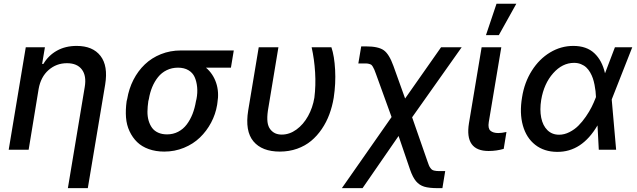

<svg xmlns="http://www.w3.org/2000/svg" viewBox="-20 -797 3393 1022"><path d="M185.7 -323.9 132.5 0H26.3L117.2 -545.5H219.1L204.2 -456.7H210.9Q237.6 -501.8 282.8 -527.2Q328.1 -552.6 388.1 -552.6Q473.7 -552.6 514.9 -499.5Q556.1 -446.4 539.8 -346.9L447.4 204.5H341.3L431.1 -334.2Q441.1 -393.5 415.8 -427Q390.6 -460.6 336.3 -460.6Q280.2 -460.6 238.6 -424.2Q197.1 -387.8 185.7 -323.9Z M654.1 -258.5 657 -269.9Q666.2 -324.9 690.3 -372.2Q714.5 -419.4 750.9 -454.2Q787.3 -489 836.6 -508.7Q886 -528.4 942.5 -528.4H1224.4L1209.2 -436.8H1076.3Q1114 -404.8 1130.5 -356Q1147 -307.2 1137.1 -248.6L1135.7 -238.6Q1127.5 -188.9 1103.7 -144.2Q1079.9 -99.4 1044.2 -65Q1008.5 -30.5 959.2 -10.3Q909.8 9.9 854.4 9.9Q808.9 9.9 771.8 -3.4Q734.7 -16.7 710 -40.7Q685.4 -64.6 669.6 -98.2Q653.8 -131.7 650.7 -172.1Q647.7 -212.4 654.1 -258.5ZM772.4 -269.9 769.5 -258.5Q765.3 -229.4 764.9 -203.3Q764.6 -177.2 771.1 -154.8Q777.7 -132.5 789.6 -116.3Q801.5 -100.1 821.9 -90.9Q842.3 -81.7 869.3 -81.7Q901.6 -81.7 928.4 -95.7Q955.3 -109.7 973.9 -134.4Q992.5 -159.1 1004.8 -190.3Q1017 -221.6 1023.1 -258.5L1025.9 -269.9Q1032.3 -303.3 1029.3 -333.6Q1026.3 -364 1016 -386.9Q1005.7 -409.8 983 -423.3Q960.2 -436.8 927.6 -436.8Q894.5 -436.8 867.4 -423.5Q840.2 -410.2 821.4 -386.7Q802.6 -363.3 790.3 -333.8Q778.1 -304.3 772.4 -269.9Z M1357.2 -545.5H1462L1405.9 -207.4Q1400.9 -171.9 1403.9 -147.7Q1407 -123.6 1418.7 -108.7Q1430.4 -93.8 1445.5 -87.2Q1460.6 -80.6 1479.8 -80.6Q1521 -80.6 1557.9 -107.4Q1594.8 -134.2 1619.7 -179Q1644.5 -223.7 1653.4 -277Q1661.6 -342.3 1657.3 -411.9Q1653.1 -481.5 1638.8 -545.5H1744Q1759.9 -498.6 1763.8 -425.6Q1767.8 -352.6 1756.4 -277Q1748.6 -230.1 1733.1 -188.4Q1717.7 -146.7 1692.8 -110.1Q1668 -73.5 1636.2 -47.1Q1604.4 -20.6 1561.6 -5.3Q1518.8 9.9 1469.5 9.9Q1374.6 9.9 1329 -44.6Q1283.4 -99.1 1301.1 -208.8Z M1799.7 204.5 2064.3 -174 1981.2 -403.4Q1975.5 -418.7 1972.5 -426.3Q1969.5 -433.9 1964.7 -441.6Q1959.9 -449.2 1956.9 -451.7Q1953.8 -454.2 1946.2 -456.5Q1938.6 -458.8 1932 -459Q1925.4 -459.2 1911.9 -459.2H1887.4L1902.7 -550.1H1927.6Q1993.6 -550.1 2022.5 -529.7Q2051.5 -509.2 2074.2 -446L2136.4 -272.7L2327.8 -545.5H2437.5L2173.7 -172.6L2255.7 62.9Q2259.9 75.3 2263.1 83.1Q2266.3 90.9 2271 97.1Q2275.6 103.3 2279.5 106.2Q2283.4 109 2290.8 111Q2298.3 112.9 2305.4 113.3Q2312.5 113.6 2325.3 113.6H2349.8L2334.9 204.5H2310.4Q2264.2 204.5 2238.1 196.6Q2212 188.6 2194.4 167.6Q2176.8 146.7 2162.6 105.5L2101.6 -73.2L1909.8 204.5Z M2543.7 -545.5H2648.4L2581.7 -147Q2576.3 -113.6 2590.6 -101.2Q2604.8 -88.8 2632.8 -88.8Q2650.2 -88.8 2675.8 -94.5L2661.2 -4.6Q2622.9 6.7 2581 6.7Q2452.4 6.7 2476.2 -141ZM2566.8 -610.1 2622.9 -777H2728.3L2635.3 -610.1Z M2945.3 11.4Q2876.4 11 2829 -26.1Q2781.6 -63.2 2763.1 -129.3Q2744.7 -195.3 2758.9 -279.1Q2771.3 -358.3 2810.9 -420.8Q2850.5 -483.3 2908.2 -517.9Q2965.9 -552.6 3031.6 -552.6Q3102.3 -552.6 3143.6 -513.8Q3185 -475.1 3200.3 -407.3H3200.6L3253.2 -545.5H3345.5L3237.6 -271.3L3236.2 -266.7L3259.6 0H3167.3L3160.5 -129.6Q3077.1 12.8 2945.3 11.4ZM3152.3 -280.5V-280.9Q3151.6 -296.9 3150 -311.8Q3148.4 -326.7 3144.7 -345.5Q3141 -364.3 3135.7 -380.1Q3130.3 -396 3121.3 -411.6Q3112.2 -427.2 3100.7 -438Q3089.1 -448.9 3072.4 -455.6Q3055.8 -462.4 3035.9 -462.4Q2973.4 -462.4 2924.4 -407.1Q2875.4 -351.9 2860.8 -265.6Q2852.3 -212.7 2860.8 -170.5Q2869.3 -128.2 2894 -104Q2918.7 -79.9 2956 -79.9Q2984 -79.9 3011.2 -93.8Q3038.4 -107.6 3058.9 -128.2Q3079.5 -148.8 3098.4 -176.1Q3117.2 -203.5 3129.1 -227.3Q3141 -251.1 3150.2 -274.9Z"/></svg>

Font: Karasuma Gothic
Style: Medium Italic
Weight: 500
Italic angle: 9.39998°
Designer: Rasmus Andersson / Ryoko Nishizuka
Foundry: Genbu
Version: Version 1.00